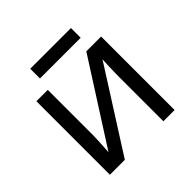

<svg xmlns="http://www.w3.org/2000/svg" viewBox="-173 -833 990 990"><g transform="rotate(-45 321.5 -338.5)"><path d="M168 -209Q168 -197 167 -173Q166 -149 164.5 -125Q163 -101 162 -87L449 -536H557V0H475V-316Q475 -332 475.5 -358Q476 -384 477 -409.5Q478 -435 479 -448L194 0H85V-536H168ZM478 -677V-606H181V-677Z"/></g></svg>

Font: TSCustom
Style: Regular
Weight: 400
Designer: Monotype Design Team
Foundry: Monotype Imaging Inc.
Version: Version 2.004; ttfautohint (v1.8.3) -l 8 -r 50 -G 200 -x 14 